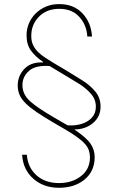

<svg xmlns="http://www.w3.org/2000/svg" viewBox="-20 -757 570 925"><path d="M264.2 147.7Q189.6 147.7 140.3 103.7Q90.9 60 86.6 -11.4H109.4Q113.6 49 155.2 87Q197.4 125 264.2 125Q327.1 125 370 91.6Q413.4 58.6 413.4 0Q413 -17.8 408 -32.7Q403.1 -47.6 389.9 -62.9Q376.8 -78.1 353.7 -95Q330.6 -111.9 294 -133.5L233 -169Q187.1 -196 155.4 -217.7Q123.6 -239.3 103.7 -259.1Q83.8 -278.8 74.8 -299Q65.7 -319.2 65.3 -343.8Q65.3 -392.4 98.4 -426.1Q128.2 -456.3 177.6 -456.3L187.5 -456V-458.8Q149.9 -484.4 128.9 -513.5Q108 -543 108 -585.2Q107.6 -616.5 119.3 -644.2Q131 -671.9 152.2 -692.6Q173.3 -713.4 202.2 -725.5Q231.2 -737.6 265.6 -737.2Q334.9 -737.2 376.8 -693.2Q419 -648.8 423.3 -581H400.6Q397.4 -636.7 362.2 -675.4Q327.4 -714.5 265.6 -714.5Q204.9 -714.5 167.6 -676.5Q130.7 -638.5 130.7 -585.2Q130.3 -558.9 139.4 -540Q148.4 -521 163.9 -505.9Q179.3 -490.8 199.4 -478.2Q219.5 -465.6 241.5 -451.7L277 -430.8Q302.2 -415.8 327.2 -400.4Q352.3 -384.9 377.8 -369Q415.1 -345.5 440 -315Q464.5 -285.2 464.5 -242.9Q464.5 -195 427.9 -164.1Q391 -133.5 339.5 -133.5V-132.1Q396.3 -94.1 416.5 -64.3Q436.1 -35.2 436.1 0Q436.1 67.8 387.4 108Q339.1 147.7 264.2 147.7ZM321.4 -152.7Q347.7 -152.7 372.2 -159.8Q403.1 -169 422.4 -190Q441.8 -210.9 441.8 -242.9Q441.8 -278.1 419 -304Q407.7 -317.5 393.5 -329.5Q379.3 -341.6 361.9 -352.6Q345.2 -362.9 309.7 -384.4Q274.1 -405.9 218.8 -438.9L201.3 -439.6Q147 -439.6 120 -415.8Q88.1 -388.1 88.1 -346.6Q88.1 -302.9 124.6 -269.5Q143.1 -252.8 172.2 -233.3Q201.3 -213.8 241.5 -190.3L305.4 -153.4Z"/></svg>

Font: Linik Sans Thin
Style: Regular
Weight: 100
Designer: Fonts by Rasmus Andersson / Changes by Cristiano Sobral with parts from Marc Monis
Foundry: rsms
Version: Version 3.020; ttfautohint (v1.6)